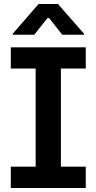

<svg xmlns="http://www.w3.org/2000/svg" viewBox="-20 -945 485 965"><path d="M34.2 -707H411.1V-600.6H286.1V-107.4H411.1V0H34.2V-107.4H159.2V-600.6H34.2ZM222.7 -859.4 152.3 -770.5H43.9V-775.4L173.8 -924.8H271.5L402.3 -775.4V-770.5H293Z"/></svg>

Font: Pretendard GOV SemiBold
Style: Regular
Weight: 600
Designer: Base glyphs from Inter by Rasmus Andersson; Hangeul glyphs from Noto Sans CJK(Source Han Sans) by Jang Soo-young and Kan
Foundry: Kil Hyung-jin
Version: Version 1.309